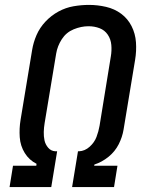

<svg xmlns="http://www.w3.org/2000/svg" viewBox="-20 -763 616 783"><path d="M19 0H189L213 -146H206Q188 -147 176.5 -160.5Q165 -174 161.5 -190.5Q158 -207 158.5 -225Q159 -243 162 -261L209 -544Q214 -575 232 -603Q250 -631 280.5 -643.5Q311 -656 341 -656Q365 -656 386 -648Q407 -640 419.5 -621.5Q432 -603 434 -579.5Q436 -556 432 -533L386 -250Q382 -227 373.5 -204.5Q365 -182 345.5 -164.5Q326 -147 302 -146H298L274 0H445L459 -87H364L365 -92Q396 -102 422.5 -123.5Q449 -145 464 -174.5Q479 -204 484 -235L531 -519Q537 -555 534.5 -590.5Q532 -626 516.5 -656.5Q501 -687 474 -707Q447 -727 412.5 -735Q378 -743 343 -743Q312 -743 280 -737.5Q248 -732 218.5 -716Q189 -700 165.5 -675Q142 -650 129 -620Q116 -590 111 -559L64 -275Q58 -239 60.5 -203.5Q63 -168 81 -139Q99 -110 129 -95L128 -87H33Z"/></svg>

Font: Iosevka Sparkle Medium
Style: Italic
Weight: 500
Italic angle: -9°
Designer: Belleve Invis
Foundry: Belleve Invis
Version: Version 4.5.0; ttfautohint (v1.8.3)